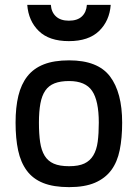

<svg xmlns="http://www.w3.org/2000/svg" viewBox="-20 -758 568 789"><path d="M264 -510Q382 -510 432 -444Q482 -378 482 -254Q482 -191 472 -141.5Q462 -92 437 -58.5Q412 -25 370 -7Q328 11 264 11Q200 11 157.5 -6Q115 -23 90 -57Q65 -91 54.5 -140Q44 -189 44 -254Q44 -317 55.5 -364.5Q67 -412 92.5 -444.5Q118 -477 160 -493.5Q202 -510 264 -510ZM264 -75Q303 -75 326.5 -86Q350 -97 363.5 -119.5Q377 -142 381.5 -175.5Q386 -209 386 -254Q386 -344 358.5 -384.5Q331 -425 264 -425Q228 -425 204 -415.5Q180 -406 166 -385.5Q152 -365 146 -332.5Q140 -300 140 -254Q140 -207 145 -173.5Q150 -140 163.5 -118Q177 -96 201 -85.5Q225 -75 264 -75ZM189 -738Q191 -708 210 -690.5Q229 -673 263 -673Q298 -673 316.5 -690.5Q335 -708 337 -738H435Q430 -672 387 -630.5Q344 -589 263 -589Q182 -589 139.5 -630.5Q97 -672 92 -738Z"/></svg>

Font: Panefresco 600wt
Style: Regular
Weight: 600
Designer: Campivisivi
Foundry: Campivisivi & Chank Co
Version: Version 1.001